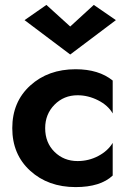

<svg xmlns="http://www.w3.org/2000/svg" viewBox="-20 -752 528 782"><path d="M164 -230Q164 -171 202 -133.5Q240 -96 296 -96Q341 -96 380 -116.5Q419 -137 439 -170V-37Q389 10 288 10Q176 10 103 -56.5Q30 -123 30 -230Q30 -337 103 -403.5Q176 -470 288 -470Q382 -470 439 -424V-290Q420 -323 379.5 -343.5Q339 -364 296 -364Q240 -364 202 -325.5Q164 -287 164 -230ZM266 -644 362 -732 452 -670 266 -530 80 -670 169 -732Z"/></svg>

Font: Renner*
Style: Semi
Weight: 600
Version: Version 003.000 ; ttfautohint (v0.97) -l 8 -r 50 -G 200 -x 1